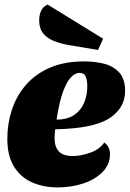

<svg xmlns="http://www.w3.org/2000/svg" viewBox="-20 -798 566 838"><path d="M233 20Q170 20 120 -2Q70 -24 41 -71Q12 -118 12 -192Q12 -257 31.5 -317.5Q51 -378 92 -426Q133 -474 196.5 -502Q260 -530 348 -530Q393 -530 433.5 -520Q474 -510 500 -482Q526 -454 526 -401Q526 -332 466.5 -288Q407 -244 272 -236Q260 -235 247.5 -234.5Q235 -234 221 -234Q220 -225 219 -214.5Q218 -204 218 -196Q218 -158 236.5 -137.5Q255 -117 298 -117Q334 -117 375 -132Q416 -147 435 -176Q460 -158 460 -126Q460 -79 426.5 -46Q393 -13 341 3.5Q289 20 233 20ZM227 -276Q274 -276 304 -296.5Q334 -317 348 -351.5Q362 -386 361 -427Q360 -450 353.5 -465Q347 -480 327 -480Q309 -480 290.5 -461.5Q272 -443 255.5 -399Q239 -355 227 -276ZM408 -580 282 -601Q247 -607 217 -618.5Q187 -630 169 -651.5Q151 -673 151 -709Q151 -732 159.5 -751Q168 -770 188 -778L430 -629Z"/></svg>

Font: Sansita Swashed Black
Style: Regular
Weight: 900
Designer: Pablo Cosgaya
Foundry: Omnibus-Type
Version: Version 1.003; ttfautohint (v1.8.3)